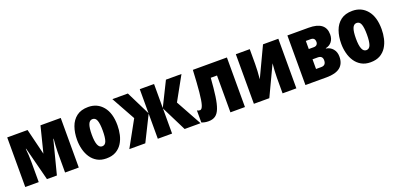

<svg xmlns="http://www.w3.org/2000/svg" viewBox="2 -1283 4156 2013"><g transform="rotate(-20 2080.0 -276.5)"><path d="M647 -553.2V0H494.1V-227.1Q494.1 -262.2 496.8 -301Q499.5 -339.8 502.9 -374H499L402.8 0H292L195.8 -374H191.9Q195.8 -337.4 198 -301.3Q200.2 -265.1 200.2 -226.1V0H49.8V-553.2H276.9L348.1 -263.2L420.9 -553.2Z M1179.7 -277.8Q1179.7 -224.6 1168.2 -173.6Q1156.7 -122.6 1130.4 -81.1Q1104 -39.6 1060.8 -14.9Q1017.6 9.8 953.6 9.8Q895 9.8 852.5 -14.4Q810.1 -38.6 782.7 -79.3Q755.4 -120.1 742.2 -171.6Q729 -223.1 729 -277.8Q729 -357.4 752 -422.1Q774.9 -486.8 825 -524.9Q875 -563 955.6 -563Q1056.2 -563 1117.9 -488.8Q1179.7 -414.6 1179.7 -277.8ZM892.6 -275.9Q892.6 -125 954.6 -125Q988.8 -125 1002.2 -163.1Q1015.6 -201.2 1015.6 -277.8Q1015.6 -353.5 1002.2 -390.9Q988.8 -428.2 954.6 -428.2Q922.4 -428.2 907.5 -391.1Q892.6 -354 892.6 -275.9Z M1994.1 -553.2 1847.2 -288.1 2005.9 0H1828.1L1688 -280.8V0H1528.8V-280.8L1389.2 0H1210.9L1370.1 -288.1L1223.1 -553.2H1396L1528.8 -285.2V-553.2H1688V-285.2L1820.8 -553.2Z M2501 0H2338.9V-411.1H2269Q2260.3 -291 2248.8 -210Q2237.3 -128.9 2218.5 -80.6Q2199.7 -32.2 2169.4 -11.2Q2139.2 9.8 2092.8 9.8Q2049.3 9.8 2015.6 -4.9V-139.2Q2027.8 -129.9 2047.9 -129.9Q2068.8 -129.9 2082.3 -173.3Q2095.7 -216.8 2104.7 -310.3Q2113.8 -403.8 2121.1 -553.2H2501Z M2755.9 -553.2V-390.1Q2755.9 -348.6 2753.7 -311.3Q2751.5 -273.9 2746.6 -220.2L2903.8 -553.2H3074.7V0H2920.9V-173.8Q2920.9 -212.9 2923.6 -251.7Q2926.3 -290.5 2929.7 -332L2772.9 0H2600.6V-553.2Z M3601.1 -410.2Q3601.1 -362.3 3576.4 -330.3Q3551.8 -298.3 3508.8 -290V-286.1Q3555.2 -279.3 3584 -244.9Q3612.8 -210.4 3612.8 -158.2Q3612.8 0 3412.1 0H3175.8V-553.2H3413.1Q3601.1 -553.2 3601.1 -410.2ZM3439 -384.8Q3439 -433.1 3393.1 -433.1H3337.9V-342.8H3393.1Q3416 -342.8 3427.5 -354.7Q3439 -366.7 3439 -384.8ZM3449.2 -176.8Q3449.2 -228 3396 -228H3337.9V-120.1H3396Q3449.2 -120.1 3449.2 -176.8Z M4127 -277.8Q4127 -224.6 4115.5 -173.6Q4104 -122.6 4077.6 -81.1Q4051.3 -39.6 4008.1 -14.9Q3964.8 9.8 3900.9 9.8Q3842.3 9.8 3799.8 -14.4Q3757.3 -38.6 3730 -79.3Q3702.6 -120.1 3689.5 -171.6Q3676.3 -223.1 3676.3 -277.8Q3676.3 -357.4 3699.2 -422.1Q3722.2 -486.8 3772.2 -524.9Q3822.3 -563 3902.8 -563Q4003.4 -563 4065.2 -488.8Q4127 -414.6 4127 -277.8ZM3839.8 -275.9Q3839.8 -125 3901.9 -125Q3936 -125 3949.5 -163.1Q3962.9 -201.2 3962.9 -277.8Q3962.9 -353.5 3949.5 -390.9Q3936 -428.2 3901.9 -428.2Q3869.6 -428.2 3854.7 -391.1Q3839.8 -354 3839.8 -275.9Z"/></g></svg>

Font: Open Sans Condensed ExtraBold
Style: Regular
Weight: 800
Width: 3
Designer: Monotype Design Team
Foundry: Monotype Imaging Inc.
Version: Version 3.000; ttfautohint (v1.8.4)